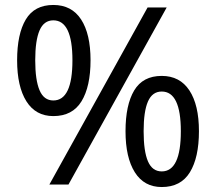

<svg xmlns="http://www.w3.org/2000/svg" viewBox="-20 -744 871 774"><path d="M195 -724Q269 -724 307 -665.5Q345 -607 345 -501Q345 -395 308.5 -335.5Q272 -276 195 -276Q124 -276 86.5 -335.5Q49 -395 49 -501Q49 -607 84 -665.5Q119 -724 195 -724ZM652 -714 256 0H179L575 -714ZM195 -662Q157 -662 139.5 -621.5Q122 -581 122 -501Q122 -421 139.5 -380Q157 -339 195 -339Q272 -339 272 -501Q272 -662 195 -662ZM632 -438Q705 -438 743.5 -379.5Q782 -321 782 -215Q782 -109 745.5 -49.5Q709 10 632 10Q561 10 523.5 -49.5Q486 -109 486 -215Q486 -321 521 -379.5Q556 -438 632 -438ZM632 -375Q594 -375 576.5 -335Q559 -295 559 -215Q559 -134 576.5 -93.5Q594 -53 632 -53Q709 -53 709 -215Q709 -375 632 -375Z"/></svg>

Font: Noto Sans Tifinagh SIL
Style: Regular
Weight: 400
Designer: JamraPatel
Foundry: JamraPatel LLC
Version: Version 2.006; ttfautohint (v1.8.4.7-5d5b)